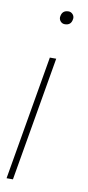

<svg xmlns="http://www.w3.org/2000/svg" viewBox="-84 -573 359 783"><g transform="rotate(10 96.0 -182.0)"><path d="M127.9 -484.4Q117.7 -484.4 110.8 -491.7Q104 -499 104 -508.8L104.5 -512.7Q108.4 -538.6 134.8 -538.6Q144 -538.6 151.1 -531.5Q158.2 -524.4 158.2 -514.6L157.7 -510.7Q154.3 -484.4 127.9 -484.4ZM3.4 175.3 91.8 -339.8H118.2L29.8 175.3Z"/></g></svg>

Font: Mardoto Thin
Style: Italic
Weight: 250
Italic angle: -12°
Designer: Christian Robertson, Vahan Hovhannisyan
Foundry: Google
Version: Version 1.000